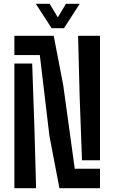

<svg xmlns="http://www.w3.org/2000/svg" viewBox="-20 -988 600 1008"><path d="M292 0 239.5 -274.5 189 -699H55.5V-800H262L312 -540.5L372.5 -102H505V0ZM55.5 0V-654.5H149L161 -305.5L169.5 0ZM410.5 -146.5 398 -486.5 390 -800H505V-146.5ZM251 -840 168 -968H241L283.5 -896.5L326 -968H398.5L316 -840Z"/></svg>

Font: Big Shoulders Stencil Text Thin
Style: Bold
Weight: 700
Version: Version 2.001